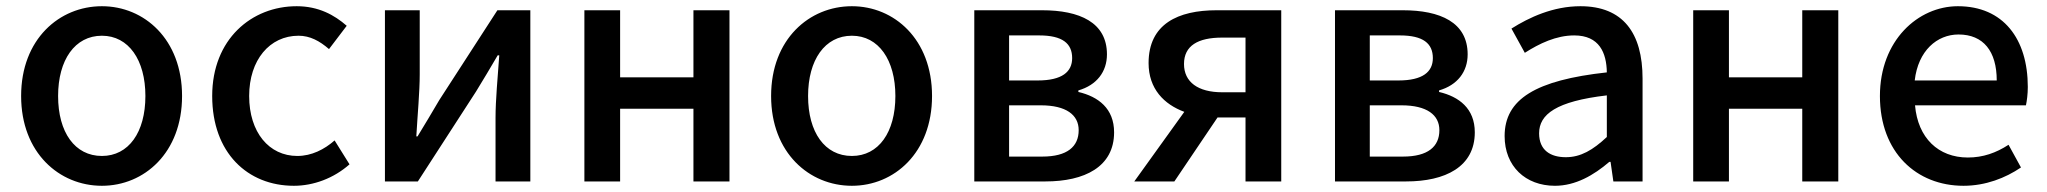

<svg xmlns="http://www.w3.org/2000/svg" viewBox="-20 -584 6589 618"><path d="M308 14C444 14 566 -92 566 -275C566 -458 444 -564 308 -564C171 -564 48 -458 48 -275C48 -92 171 14 308 14ZM308 -82C221 -82 167 -158 167 -275C167 -391 221 -469 308 -469C394 -469 448 -391 448 -275C448 -158 394 -82 308 -82Z M926 14C989 14 1054 -10 1105 -55L1057 -132C1024 -103 983 -82 937 -82C846 -82 782 -158 782 -275C782 -391 848 -469 941 -469C978 -469 1009 -452 1039 -426L1096 -501C1056 -536 1005 -564 935 -564C790 -564 663 -458 663 -275C663 -92 777 14 926 14Z M1219 0H1325L1512 -289C1532 -321 1562 -372 1582 -406H1587C1582 -335 1575 -262 1575 -205V0H1687V-551H1581L1394 -262C1375 -229 1344 -178 1324 -145H1320C1324 -215 1331 -288 1331 -345V-551H1219Z M1861 0H1976V-234H2212V0H2328V-551H2212V-335H1976V-551H1861Z M2722 14C2858 14 2980 -92 2980 -275C2980 -458 2858 -564 2722 -564C2585 -564 2462 -458 2462 -275C2462 -92 2585 14 2722 14ZM2722 -82C2635 -82 2581 -158 2581 -275C2581 -391 2635 -469 2722 -469C2808 -469 2862 -391 2862 -275C2862 -158 2808 -82 2722 -82Z M3116 0H3345C3471 0 3566 -47 3566 -158C3566 -235 3515 -273 3451 -288V-293C3510 -310 3543 -353 3543 -409C3543 -512 3455 -551 3334 -551H3116ZM3228 -325V-470H3325C3400 -470 3431 -444 3431 -397C3431 -353 3399 -325 3320 -325ZM3228 -80V-245H3330C3412 -245 3452 -214 3452 -165C3452 -112 3415 -80 3335 -80Z M3914 -287C3836 -287 3791 -320 3791 -378C3791 -437 3836 -463 3914 -463H3989V-287ZM3631 0H3760L3899 -206H3900H3989V0H4104V-551H3896C3772 -551 3677 -507 3677 -381C3677 -298 3727 -248 3792 -224Z M4277 0H4506C4632 0 4727 -47 4727 -158C4727 -235 4676 -273 4612 -288V-293C4671 -310 4704 -353 4704 -409C4704 -512 4616 -551 4495 -551H4277ZM4389 -325V-470H4486C4561 -470 4592 -444 4592 -397C4592 -353 4560 -325 4481 -325ZM4389 -80V-245H4491C4573 -245 4613 -214 4613 -165C4613 -112 4576 -80 4496 -80Z M4985 14C5051 14 5110 -20 5160 -63H5164L5173 0H5267V-331C5267 -478 5204 -564 5067 -564C4979 -564 4902 -528 4845 -492L4888 -414C4935 -444 4989 -470 5047 -470C5128 -470 5151 -414 5152 -351C4923 -326 4823 -265 4823 -146C4823 -49 4890 14 4985 14ZM5020 -78C4971 -78 4934 -100 4934 -155C4934 -216 4989 -258 5152 -277V-143C5107 -101 5068 -78 5020 -78Z M5430 0H5545V-234H5781V0H5897V-551H5781V-335H5545V-551H5430Z M6300 14C6371 14 6435 -11 6485 -45L6445 -118C6405 -92 6363 -77 6314 -77C6219 -77 6153 -140 6144 -245H6501C6504 -259 6507 -281 6507 -304C6507 -459 6428 -564 6282 -564C6154 -564 6031 -454 6031 -275C6031 -93 6149 14 6300 14ZM6143 -325C6154 -421 6215 -473 6284 -473C6364 -473 6407 -419 6407 -325Z"/></svg>

Font: Noto Sans CJK HK Medium
Style: Regular
Weight: 500
Designer: Ryoko NISHIZUKA 西塚涼子 (kana, bopomofo & ideographs); Paul D. Hunt (Latin, Greek & Cyrillic); Sandoll Communications 산돌커뮤니
Foundry: Adobe
Version: Version 2.004;hotconv 1.0.118;makeotfexe 2.5.65603